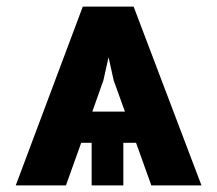

<svg xmlns="http://www.w3.org/2000/svg" viewBox="-20 -563 659 583"><path d="M439.5 0 393.1 -129.4H354.5V0H258.3V-129.4H226.6L180.2 0H27.8L231.4 -543H385.7L591.8 0ZM293.9 -318.8 260.3 -224.1H359.4L325.2 -318.8L309.6 -389.2Z"/></svg>

Font: Inter Tight
Style: Bold
Weight: 700
Designer: Rasmus Andersson
Foundry: rsms
Version: Version 3.004; ttfautohint (v1.8.4.7-5d5b)